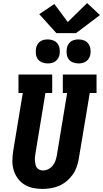

<svg xmlns="http://www.w3.org/2000/svg" viewBox="-20 -1219 669 1247"><path d="M256 8Q224 8 193.5 1.5Q163 -5 137.5 -21Q112 -37 94.5 -61.5Q77 -86 68.5 -115Q60 -144 60.5 -176Q61 -208 66 -240L128 -615H100V-735H319V-615H275L210 -221Q208 -209 207 -197Q206 -185 207 -173.5Q208 -162 210.5 -150.5Q213 -139 219.5 -130Q226 -121 236.5 -116.5Q247 -112 259 -112Q277 -112 294 -120.5Q311 -129 322.5 -143.5Q334 -158 340 -175Q346 -192 349 -209L416 -615H388V-735H607V-615H563L492 -190Q488 -163 478.5 -136Q469 -109 452.5 -85.5Q436 -62 413.5 -43Q391 -24 364.5 -12.5Q338 -1 310.5 3.5Q283 8 256 8ZM490 -807Q472 -807 454.5 -813.5Q437 -820 426.5 -834Q416 -848 413.5 -866.5Q411 -885 414 -904Q416 -917 422.5 -929Q429 -941 440 -949Q451 -957 464 -960Q477 -963 490 -963Q509 -963 526 -956.5Q543 -950 553.5 -936Q564 -922 567 -903.5Q570 -885 567 -866Q565 -853 558 -841Q551 -829 540 -821Q529 -813 516 -810Q503 -807 490 -807ZM290 -807Q272 -807 254.5 -813.5Q237 -820 226.5 -834Q216 -848 213.5 -866.5Q211 -885 214 -904Q216 -917 222.5 -929Q229 -941 240 -949Q251 -957 264 -960Q277 -963 290 -963Q309 -963 326 -956.5Q343 -950 353.5 -936Q364 -922 367 -903.5Q370 -885 367 -866Q365 -853 358 -841Q351 -829 340 -821Q329 -813 316 -810Q303 -807 290 -807ZM474 -1004H346L235 -1127L333 -1193L420 -1076L546 -1199L629 -1121Z"/></svg>

Font: Iosevka Curly Slab HvEx
Style: Italic
Weight: 900
Width: 7
Italic angle: -9°
Monospace: yes
Designer: Belleve Invis
Foundry: Belleve Invis
Version: Version 11.1.0; ttfautohint (v1.8.3)